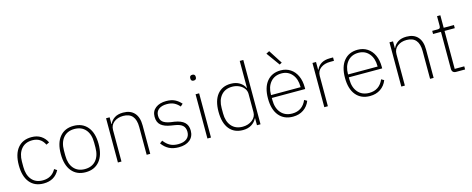

<svg xmlns="http://www.w3.org/2000/svg" viewBox="-36 -1441 5247 2134"><g transform="rotate(-15 2587.5 -374.0)"><path d="M56 -255Q56 -383 112.5 -452Q169 -521 272 -521Q335 -521 379 -492.5Q423 -464 447 -414L412 -397Q370 -485 272 -485Q190 -485 145 -431Q100 -377 100 -285V-224Q100 -132 145 -78Q190 -24 272 -24Q376 -24 424 -113L454 -93Q399 12 272 12Q169 12 112.5 -57.5Q56 -127 56 -255Z M539 -255Q539 -382 596.5 -451.5Q654 -521 756 -521Q858 -521 916 -451.5Q974 -382 974 -255Q974 -127 916 -57.5Q858 12 756 12Q654 12 596.5 -57.5Q539 -127 539 -255ZM930 -226V-283Q930 -378 884 -431.5Q838 -485 756 -485Q675 -485 629 -431.5Q583 -378 583 -283V-226Q583 -131 629 -77.5Q675 -24 756 -24Q838 -24 884 -77.5Q930 -131 930 -226Z M1128 0V-509H1169V-431H1172Q1189 -471 1227 -496Q1265 -521 1326 -521Q1410 -521 1455 -471Q1500 -421 1500 -327V0H1459V-320Q1459 -485 1317 -485Q1255 -485 1212 -452.5Q1169 -420 1169 -361V0Z M1635 -84 1666 -107Q1699 -63 1737.5 -43Q1776 -23 1829 -23Q1893 -23 1928 -51Q1963 -79 1963 -129Q1963 -177 1935 -202.5Q1907 -228 1847 -237L1804 -244Q1731 -255 1692 -287.5Q1653 -320 1653 -385Q1653 -450 1700 -485.5Q1747 -521 1821 -521Q1881 -521 1921 -501Q1961 -481 1992 -445L1964 -420Q1939 -450 1905 -468Q1871 -486 1820 -486Q1761 -486 1727 -460Q1693 -434 1693 -387Q1693 -339 1721 -315Q1749 -291 1810 -281L1853 -275Q1928 -263 1965 -229Q2002 -195 2002 -133Q2002 -65 1955 -26.5Q1908 12 1827 12Q1763 12 1716.5 -11.5Q1670 -35 1635 -84Z M2147 -690V-699Q2147 -712 2154.5 -720Q2162 -728 2178 -728Q2194 -728 2202 -720Q2210 -712 2210 -699V-690Q2210 -677 2202 -669Q2194 -661 2178 -661Q2162 -661 2154.5 -669Q2147 -677 2147 -690ZM2199 0H2158V-509H2199Z M2354 -255Q2354 -383 2409.5 -452Q2465 -521 2565 -521Q2624 -521 2665.5 -495.5Q2707 -470 2725 -429H2728V-740H2769V0H2728V-80H2725Q2705 -39 2664.5 -13.5Q2624 12 2565 12Q2465 12 2409.5 -57Q2354 -126 2354 -255ZM2728 -150V-361Q2728 -396 2706.5 -424.5Q2685 -453 2649 -469Q2613 -485 2572 -485Q2490 -485 2444 -431Q2398 -377 2398 -285V-224Q2398 -132 2444 -78.5Q2490 -25 2572 -25Q2636 -25 2682 -60Q2728 -95 2728 -150Z M2923 -255Q2923 -382 2980.5 -451.5Q3038 -521 3139 -521Q3202 -521 3250 -489.5Q3298 -458 3324 -401Q3350 -344 3350 -269V-250H2966V-224Q2966 -133 3013 -78.5Q3060 -24 3143 -24Q3201 -24 3242.5 -52.5Q3284 -81 3307 -136L3338 -118Q3314 -57 3263 -22.5Q3212 12 3141 12Q3039 12 2981 -57.5Q2923 -127 2923 -255ZM2966 -283H3306V-289Q3306 -378 3260 -432Q3214 -486 3139 -486Q3059 -486 3012.5 -431.5Q2966 -377 2966 -286ZM3174 -601 3147 -586 3035 -741 3072 -760Z M3503 0V-509H3544V-420H3548Q3588 -509 3703 -509H3740V-470H3695Q3630 -470 3587 -438Q3544 -406 3544 -349V0Z M3809 -255Q3809 -382 3866.5 -451.5Q3924 -521 4025 -521Q4088 -521 4136 -489.5Q4184 -458 4210 -401Q4236 -344 4236 -269V-250H3852V-224Q3852 -133 3899 -78.5Q3946 -24 4029 -24Q4087 -24 4128.5 -52.5Q4170 -81 4193 -136L4224 -118Q4200 -57 4149 -22.5Q4098 12 4027 12Q3925 12 3867 -57.5Q3809 -127 3809 -255ZM3852 -283H4192V-289Q4192 -378 4146 -432Q4100 -486 4025 -486Q3945 -486 3898.5 -431.5Q3852 -377 3852 -286Z M4389 0V-509H4430V-431H4433Q4450 -471 4488 -496Q4526 -521 4587 -521Q4671 -521 4716 -471Q4761 -421 4761 -327V0H4720V-320Q4720 -485 4578 -485Q4516 -485 4473 -452.5Q4430 -420 4430 -361V0Z M5020 0Q4996 0 4984 -12.5Q4972 -25 4972 -48V-473H4881V-509H4945Q4962 -509 4968.5 -516.5Q4975 -524 4975 -542V-653H5013V-509H5131V-473H5013V-36H5123V0Z"/></g></svg>

Font: Anuphan ExtraLight
Style: Regular
Weight: 200
Designer: Cadson Demak
Version: Version 3.001